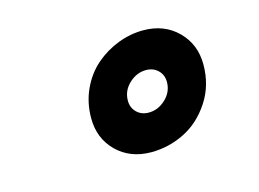

<svg xmlns="http://www.w3.org/2000/svg" viewBox="-53 -760 624 462"><g transform="rotate(-15 259.0 -528.5)"><path d="M331.1 -673.3Q383.3 -673.3 416.7 -640.1Q450.2 -606.9 450.2 -556.6Q450.2 -504.4 423.6 -464.1Q397 -423.8 357.7 -404.3Q318.4 -384.8 274.9 -384.8Q222.7 -384.8 189.2 -417.7Q155.8 -450.7 155.8 -501Q155.8 -540 171.1 -573Q186.5 -606 211.7 -627.7Q236.8 -649.4 268.1 -661.4Q299.3 -673.3 331.1 -673.3ZM252 -519Q252 -501.5 263.7 -490Q275.4 -478.5 293.5 -478.5Q316.9 -478.5 335.7 -496.1Q354.5 -513.7 354.5 -538.6Q354.5 -556.2 342.8 -567.6Q331.1 -579.1 313 -579.1Q289.6 -579.1 270.8 -561.5Q252 -543.9 252 -519Z"/></g></svg>

Font: Fantasque Sans Mono
Style: Bold Italic
Weight: 700
Italic angle: -11°
Monospace: yes
Designer: Jany Belluz
Version: Version 1.7.1